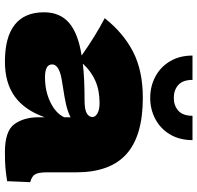

<svg xmlns="http://www.w3.org/2000/svg" viewBox="-31 -767 803 781"><g transform="rotate(90 370.5 -376.5)"><path d="M681 -166Q681 -132 689 -118Q697 -104 721 -98L717 -4Q685 1 661.5 3Q638 5 599 5Q513 5 485 -33.5Q457 -72 457 -132V-157Q428 -75 372.5 -35Q317 5 231 5Q131 5 80.5 -35Q30 -75 30 -154Q30 -219 73 -256Q116 -293 206 -307Q130 -361 54 -401Q114 -477 191 -516.5Q268 -556 378 -556Q532 -556 606.5 -489.5Q681 -423 681 -285ZM239 -312Q299 -319 389 -319Q426 -319 441 -328Q456 -337 456 -351Q456 -363 441 -371.5Q426 -380 399 -380Q348 -380 309 -363Q270 -346 239 -312ZM457 -236V-262Q433 -250 404 -243.5Q375 -237 334 -231L298 -225Q242 -214 242 -187Q242 -158 294 -158Q350 -158 395 -179.5Q440 -201 457 -236ZM206 -758H305Q305 -719 325.5 -700.5Q346 -682 378 -682Q410 -682 430.5 -700.5Q451 -719 451 -758H550Q550 -706 527 -667Q504 -628 464.5 -607Q425 -586 378 -586Q331 -586 291.5 -607Q252 -628 229 -667Q206 -706 206 -758Z"/></g></svg>

Font: Mantou Sans
Style: Regular
Weight: 400
Designer: Mant0u / artakana
Foundry: Mant0u / artakana
Version: Version 1.001;October 22, 2023;FontCreator 14.0.0.2901 64-bi